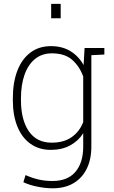

<svg xmlns="http://www.w3.org/2000/svg" viewBox="-20 -782 604 1015"><path d="M258.8 213.4Q220.2 213.4 177.7 204.8Q135.3 196.3 103.5 181.2L115.2 143.6Q148.9 158.7 182.9 166.7Q216.8 174.8 257.8 174.8Q337.4 174.8 378.7 126.5Q419.9 78.1 419.9 -6.8V-77.6Q394 -36.6 350.6 -13.2Q307.1 10.3 248.5 10.3Q186 10.3 140.9 -22Q95.7 -54.2 71.8 -113.3Q47.9 -172.4 47.9 -252V-262.2Q47.9 -346.7 71.8 -408.4Q95.7 -470.2 140.9 -504.2Q186 -538.1 249.5 -538.1Q309.1 -538.1 352.5 -511.5Q396 -484.9 421.9 -438L427.2 -528.3H462.9V-6.8Q462.9 60.5 438.5 110.1Q414.1 159.7 368.4 186.5Q322.8 213.4 258.8 213.4ZM253.4 -27.8Q317.9 -27.8 359.4 -57.4Q400.9 -86.9 419.9 -136.7V-377.4Q401.4 -429.7 362.5 -464.8Q323.7 -500 254.4 -500Q201.2 -500 164.6 -469.7Q127.9 -439.5 109.4 -386Q90.8 -332.5 90.8 -262.2V-252Q90.8 -149.4 132.1 -88.6Q173.3 -27.8 253.4 -27.8ZM452.1 -489.7 440.9 -528.3H531.7V-493.7ZM250.5 -685.5V-761.7H300.8V-685.5Z"/></svg>

Font: Roboto Slab ExtraLight
Style: Regular
Weight: 250
Designer: Google
Version: Version 2.000; ttfautohint (v1.8.1.43-b0c9)